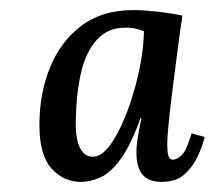

<svg xmlns="http://www.w3.org/2000/svg" viewBox="-20 -736 443 380"><path d="M244 -716Q263 -716 291 -713Q319 -710 341 -705Q336 -672 331 -633.5Q326 -595 321.5 -559Q317 -523 314 -494Q311 -465 311 -449Q311 -437 313 -428.5Q315 -420 322 -420Q331 -420 340.5 -430Q350 -440 359 -472L385 -465Q381 -447 371 -426Q361 -405 344.5 -390.5Q328 -376 300 -376Q274 -376 262 -390.5Q250 -405 250 -434Q250 -448 253 -466Q256 -484 260 -502H258Q239 -449 219 -421.5Q199 -394 179 -385Q159 -376 140 -376Q106 -376 82 -402.5Q58 -429 58 -488Q58 -551 79 -602.5Q100 -654 141 -685Q182 -716 244 -716ZM223 -681Q192 -680 171 -656.5Q150 -633 140.5 -592.5Q131 -552 130 -499Q129 -463 137.5 -445Q146 -427 161 -426Q179 -424 196.5 -447Q214 -470 229 -508Q244 -546 254 -590Q264 -634 265 -674Q259 -677 247.5 -679.5Q236 -682 223 -681Z"/></svg>

Font: Lora Medium
Style: Italic
Weight: 500
Italic angle: -3°
Designer: Olga Karpushina, Alexei Vanyashin (Cyrillic)
Foundry: Cyreal
Version: Version 3.004